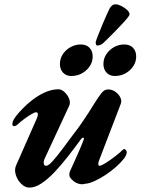

<svg xmlns="http://www.w3.org/2000/svg" viewBox="-20 -840 640 874"><path d="M113.7 14Q93.7 14 76.5 -3.3Q59.2 -20.6 52 -43.8Q44.8 -67.1 52.7 -85.7L146.2 -297.7Q153.2 -313.1 152.4 -321Q151.5 -328.9 143.5 -328.9Q137.7 -328.9 122.1 -319.7Q106.5 -310.4 90.3 -298.4Q74.2 -286.4 65.7 -278.4Q53.1 -265.7 44.7 -265.9Q36.3 -266.1 36.3 -274.8Q36.3 -284.5 41.6 -294.1Q46.9 -303.6 54.1 -313Q83.2 -348.6 115.7 -375.7Q148.3 -402.8 181.5 -418.2Q214.8 -433.6 246 -433.6Q260 -433.6 273.9 -420.7Q287.8 -407.8 294.6 -390.5Q301.5 -373.1 295 -358.8Q276 -317 248 -257.3Q220.1 -197.5 185.2 -122.1Q177.8 -107 179.1 -96.2Q180.4 -85.3 190.4 -85.3Q200.4 -85.3 219.5 -106.4Q238.7 -127.5 263.4 -160.7Q288.1 -193.8 313.6 -228.1Q332.8 -252.3 350.6 -278.2Q368.5 -304.1 384.3 -328.8Q400 -353.5 411.3 -371.8Q427.8 -398.2 441.3 -415.5Q454.9 -432.9 471.5 -432.9Q490.7 -432.9 505.7 -421.9Q520.7 -411 527.9 -396.1Q535.1 -381.1 529.6 -366.9L430.3 -108.1Q427.2 -99.8 427.4 -92.7Q427.6 -85.5 433.3 -85.5Q441.4 -85.5 461.6 -98.3Q481.8 -111.1 504.2 -128.4Q526.6 -145.6 539.9 -159Q542.6 -161.6 543.8 -161.6Q549.2 -161.6 553 -157.1Q556.9 -152.5 556.9 -146.9Q556.9 -134.2 543.2 -116.6Q529.4 -99.1 507.4 -79.7Q485.4 -60.3 460 -43.5Q434.5 -26.8 410.5 -15.8Q386.5 -4.7 368.4 -3.6Q354.3 0.7 340 -3.1Q325.6 -6.8 314.8 -15.7Q303.9 -24.5 298.1 -33.6Q295.8 -37.7 295.6 -45.2Q295.3 -52.8 298.8 -60.9Q307.1 -79.4 317.4 -101.9Q327.6 -124.4 338.9 -150.2Q350.2 -175.9 360.9 -203.8Q364.3 -212.5 359.1 -213.1Q353.9 -213.7 348.9 -206.9Q319.9 -167.1 289.3 -127.9Q258.7 -88.7 228.4 -56.7Q198.1 -24.7 169 -5.3Q139.9 14 113.7 14ZM502.2 -494.1Q479 -494.1 464.9 -509.4Q450.8 -524.7 450.8 -548.7Q450.8 -573.7 464.5 -593.9Q478.1 -614 499.6 -625.8Q521.2 -637.6 545.4 -637.6Q571.2 -637.6 585.5 -622.5Q599.9 -607.3 599.9 -583.1Q599.9 -547.2 571.2 -520.7Q542.4 -494.1 502.2 -494.1ZM304.2 -494.1Q281 -494.1 266.9 -509.4Q252.8 -524.7 252.8 -548.7Q252.8 -573.7 266.4 -593.9Q280.1 -614 301.6 -625.8Q323.1 -637.6 347.3 -637.6Q373.1 -637.6 387.5 -622.5Q401.8 -607.3 401.8 -583.1Q401.8 -547.2 373.1 -520.7Q344.4 -494.1 304.2 -494.1ZM422.9 -632.9Q418.1 -632.9 416.6 -638.9Q415 -644.8 416 -651.3Q418.6 -658.8 426.9 -680.5Q435.2 -702.3 446.3 -728.4Q457.3 -754.5 466.6 -775.1Q476 -795.7 478.7 -801.1Q483.7 -809.5 490.2 -815Q496.7 -820.4 506.1 -820.4Q516.9 -820.4 531.7 -813.2Q546.5 -805.9 558.1 -795.4Q569.7 -784.8 569.7 -774.4Q569.7 -770.1 559 -756.9Q548.2 -743.7 532.2 -726.9Q516.2 -710 499.5 -692.8Q482.8 -675.7 469.6 -663Q456.3 -650.3 452.4 -646.3Q445.8 -639.6 438.6 -636.3Q431.3 -632.9 422.9 -632.9Z"/></svg>

Font: EB Garamond
Style: Italic
Weight: 400
Italic angle: -17.2°
Designer: Georg Duffner and Octavio Pardo
Foundry: Georg Duffner
Version: Version 1.001